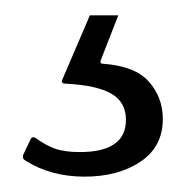

<svg xmlns="http://www.w3.org/2000/svg" viewBox="-20 -25 242 250"><path d="M163 185.5C182.3 172.5 192 154 192 130C192 111.3 186 95.2 174 81.5C162 67.8 142 60 114 58C111.3 58 110.3 56.7 111 54L134 -5H97L61 79C59.7 82.3 61.3 84 66 84C92.7 85.3 112.3 89.7 125 97C137.7 104.3 144 115.7 144 131C144 159 124 173 84 173C70.7 173 59.8 171.5 51.5 168.5C43.2 165.5 35 161 27 155C23.7 153 21.3 153.3 20 156L10 177C9.3 180.3 10.3 182.7 13 184C35 198 60.7 205 90 205C119.3 205 143.7 198.5 163 185.5Z"/></svg>

Font: Libre Franklin ExtraLight
Style: Regular
Weight: 275
Designer: Pablo Impallari, Rodrigo Fuenzalida
Foundry: Impallari Type
Version: Version 1.002; ttfautohint (v1.5)